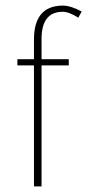

<svg xmlns="http://www.w3.org/2000/svg" viewBox="-20 -664 326 684"><path d="M42 -453H101V-523Q101 -642 201 -644H204Q232 -644 271 -623L259 -601Q226 -622 203 -622H202Q128 -621 128 -525V-453H225V-431H128V0H101V-431H42Z"/></svg>

Font: Tajawal ExtraLight
Style: Regular
Weight: 275
Designer: Boutros Fonts
Foundry: Created by Boutros International 2017
Version: Version 1.700